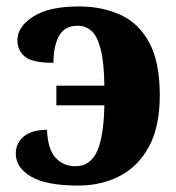

<svg xmlns="http://www.w3.org/2000/svg" viewBox="-20 -566 547 596"><path d="M223 10Q123 10 76 -18Q29 -46 29 -89Q29 -122 54 -142.5Q79 -163 126 -163Q128 -104 152 -77Q176 -50 214 -50Q260 -50 281 -95.5Q302 -141 304 -239H155V-300H304Q303 -373 292.5 -413.5Q282 -454 264 -470Q246 -486 221 -486Q181 -486 163.5 -455Q146 -424 146 -371Q80 -371 57 -390.5Q34 -410 34 -441Q34 -483 83 -514.5Q132 -546 225 -546Q298 -546 355 -519.5Q412 -493 444 -432.5Q476 -372 476 -271Q476 -173 442.5 -111Q409 -49 351.5 -19.5Q294 10 223 10Z"/></svg>

Font: Noto Serif SemiCondensed ExtraBold
Style: Regular
Weight: 800
Width: 4
Designer: Monotype Design Team
Foundry: Monotype Imaging Inc.
Version: Version 2.015